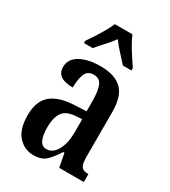

<svg xmlns="http://www.w3.org/2000/svg" viewBox="-189 -861 857 966"><g transform="rotate(30 239.0 -378.0)"><path d="M161 10Q110 10 73.5 -29.5Q37 -69 37 -151Q37 -232 82 -270Q127 -308 218 -312L284 -315V-373Q284 -430 272 -461.5Q260 -493 224 -493Q189 -493 176.5 -463.5Q164 -434 164 -384Q70 -384 70 -449Q70 -497 116 -522Q162 -547 233 -547Q315 -547 356.5 -508Q398 -469 398 -375V-117Q398 -76 408.5 -61Q419 -46 447 -46H450V0H307L292 -79H285Q259 -38 234 -14Q209 10 161 10ZM203 -49Q240 -49 262.5 -89.5Q285 -130 285 -191V-270L247 -267Q194 -263 173.5 -233Q153 -203 153 -146Q153 -101 165 -75Q177 -49 203 -49ZM101 -619Q114 -638 131 -664Q148 -690 163.5 -717Q179 -744 188 -766H290Q299 -744 314.5 -717Q330 -690 347.5 -664Q365 -638 377 -619V-606H327Q308 -628 282.5 -655Q257 -682 239 -708Q220 -682 195 -655Q170 -628 152 -606H101Z"/></g></svg>

Font: Noto Serif Tamil ExtraCondensed SemiBold
Style: Italic
Weight: 600
Width: 2
Italic angle: -12°
Designer: Indian Type Foundry, Tom Grace, and the Monotype Design Team
Foundry: Monotype Imaging Inc.
Version: Version 2.003; ttfautohint (v1.8.4.7-5d5b)